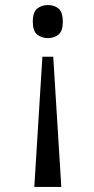

<svg xmlns="http://www.w3.org/2000/svg" viewBox="-20 -561 372 761"><path d="M191 -336 223 180H116L148 -336ZM170 -541Q195 -541 212 -527Q229 -513 229 -475Q229 -438 212 -424Q195 -410 170 -410Q145 -410 127.5 -424Q110 -438 110 -475Q110 -513 127.5 -527Q145 -541 170 -541Z"/></svg>

Font: Noto Serif Kannada
Style: Regular
Weight: 400
Designer: Universal Thirst, Indian Type Foundry and the Monotype Design Team
Foundry: Monotype Imaging Inc.
Version: Version 2.003